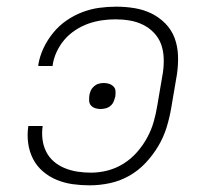

<svg xmlns="http://www.w3.org/2000/svg" viewBox="-20 -548 640 576"><path d="M249 8Q223 8 198 4.5Q173 1 150 -8.5Q127 -18 108.5 -34Q90 -50 79 -71.5Q68 -93 64.5 -118.5Q61 -144 65 -170H108Q105 -150 107.5 -130Q110 -110 118.5 -93Q127 -76 141.5 -63.5Q156 -51 174.5 -43.5Q193 -36 213 -33Q233 -30 253 -30Q278 -30 303 -36.5Q328 -43 350.5 -57Q373 -71 391 -91.5Q409 -112 421.5 -135Q434 -158 441 -182.5Q448 -207 452 -232L469 -332Q472 -354 471 -375.5Q470 -397 463 -416Q456 -435 441.5 -450Q427 -465 408.5 -474Q390 -483 369 -486.5Q348 -490 326 -490Q306 -490 285.5 -487Q265 -484 245 -477Q225 -470 206 -457.5Q187 -445 173 -428.5Q159 -412 150 -392.5Q141 -373 138 -353V-350H95V-354Q99 -379 110.5 -403.5Q122 -428 139.5 -449.5Q157 -471 179.5 -486.5Q202 -502 227 -511.5Q252 -521 277.5 -524.5Q303 -528 329 -528Q357 -528 384 -523.5Q411 -519 434.5 -507.5Q458 -496 476.5 -477Q495 -458 504 -433.5Q513 -409 514 -381.5Q515 -354 511 -326L494 -226Q489 -196 480 -166.5Q471 -137 455 -110Q439 -83 417 -59.5Q395 -36 367.5 -20.5Q340 -5 309.5 1.5Q279 8 249 8ZM281 -221Q273 -221 265.5 -223.5Q258 -226 253 -231.5Q248 -237 247.5 -245Q247 -253 248 -261Q249 -269 252.5 -276.5Q256 -284 262.5 -289.5Q269 -295 276.5 -297Q284 -299 292 -299Q300 -299 307.5 -296.5Q315 -294 320.5 -288.5Q326 -283 326.5 -275Q327 -267 326 -259Q324 -251 321 -243.5Q318 -236 311.5 -230.5Q305 -225 297 -223Q289 -221 281 -221Z"/></svg>

Font: Iosevka Aile Extralight
Style: Italic
Weight: 200
Italic angle: -9°
Designer: Belleve Invis
Foundry: Belleve Invis
Version: Version 31.1.0; ttfautohint (v1.8.4)